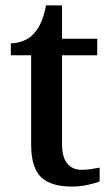

<svg xmlns="http://www.w3.org/2000/svg" viewBox="-20 -679 410 709"><path d="M245 10Q168 10 131.5 -25Q95 -60 95 -146V-475H20V-519Q42 -519 65.5 -528Q89 -537 104 -554Q121 -572 132 -597.5Q143 -623 150 -659H209V-536H339V-475H209V-147Q209 -99 228 -75.5Q247 -52 281 -52Q300 -52 316 -54.5Q332 -57 348 -60V-9Q334 -3 305 3.5Q276 10 245 10Z"/></svg>

Font: Noto Rashi Hebrew Medium
Style: Regular
Weight: 500
Version: Version 1.006